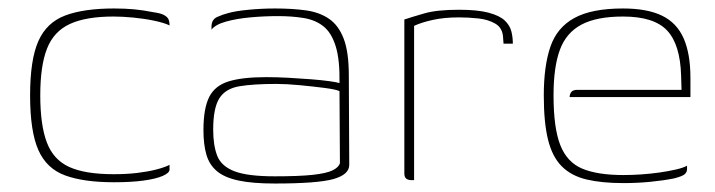

<svg xmlns="http://www.w3.org/2000/svg" viewBox="-20 -425 1688 453"><path d="M249 5Q178 5 134 -11Q90 -27 70.5 -71Q51 -115 51 -200Q51 -284 70.5 -328Q90 -372 134 -388.5Q178 -405 249 -405Q275 -405 296.5 -403Q318 -401 343 -396Q358 -394 366 -390Q374 -386 377 -380.5Q380 -375 380 -365Q368 -371 344.5 -376Q321 -381 295 -383.5Q269 -386 248 -386Q183 -386 145 -368.5Q107 -351 91 -310.5Q75 -270 75 -200Q75 -130 90.5 -89Q106 -48 143.5 -31Q181 -14 248 -14Q279 -14 304 -17Q329 -20 348.5 -25Q368 -30 380 -36V-25Q380 -17 364 -10Q348 -3 319 1Q290 5 249 5Z M628 8Q576 8 543 1Q510 -6 492 -21Q474 -36 467 -60Q460 -84 460 -118Q460 -169 473.5 -196Q487 -223 519.5 -233Q552 -243 608 -243Q633 -243 660.5 -241.5Q688 -240 713.5 -238Q739 -236 757 -233.5Q775 -231 781 -229Q782 -284 772 -316Q762 -348 743 -363Q724 -378 696.5 -382.5Q669 -387 636 -387Q603 -387 570.5 -384Q538 -381 513 -374Q488 -367 479 -355V-362Q479 -379 492.5 -385Q506 -391 518 -394Q535 -399 566.5 -402Q598 -405 629 -405Q670 -405 702 -400.5Q734 -396 756.5 -380.5Q779 -365 791 -333.5Q803 -302 803 -247L804 -36Q804 -13 766.5 -2.5Q729 8 628 8ZM628 -9Q686 -9 718 -12.5Q750 -16 764.5 -23Q779 -30 782 -40L781 -210Q773 -214 746 -217.5Q719 -221 687.5 -224Q656 -227 632 -227Q578 -227 545 -221.5Q512 -216 497.5 -193Q483 -170 483 -119Q483 -82 492.5 -57.5Q502 -33 533 -21Q564 -9 628 -9Z M957 0H951Q943 0 938.5 -3.5Q934 -7 934 -16V-379Q952 -385 981.5 -393.5Q1011 -402 1063 -402Q1107 -402 1133 -395Q1159 -388 1171 -376.5Q1183 -365 1186.5 -351Q1190 -337 1190 -322H1168L1167 -336Q1166 -359 1149 -369Q1132 -379 1108.5 -381.5Q1085 -384 1063 -384Q1028 -384 1001 -378Q974 -372 957 -364Z M1451 7Q1400 7 1364 -1.5Q1328 -10 1305.5 -32.5Q1283 -55 1273 -95.5Q1263 -136 1263 -200Q1263 -269 1278.5 -314.5Q1294 -360 1335 -382.5Q1376 -405 1450 -405Q1507 -405 1542 -388Q1577 -371 1593 -334.5Q1609 -298 1609 -241V-196H1324Q1324 -203 1328 -208Q1332 -213 1342 -213H1588L1587 -246Q1585 -320 1554 -353Q1523 -386 1450 -386Q1388 -386 1352 -367Q1316 -348 1301 -307.5Q1286 -267 1286 -200Q1286 -123 1302 -82.5Q1318 -42 1354 -27Q1390 -12 1451 -12Q1471 -12 1493 -13.5Q1515 -15 1536 -18Q1557 -21 1574.5 -25Q1592 -29 1601 -34V-26Q1601 -19 1595.5 -14Q1590 -9 1570 -4Q1545 1 1514 4Q1483 7 1451 7Z"/></svg>

Font: Genos Thin
Style: Regular
Weight: 100
Designer: Robert E. Leuschke
Foundry: Robert E. Leuschke
Version: Version 1.010